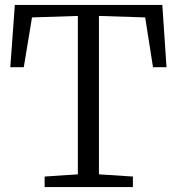

<svg xmlns="http://www.w3.org/2000/svg" viewBox="-20 -763 721 783"><path d="M297.5 -52V-698L110.5 -692L77 -489H22L40.5 -743H642L659 -489H604L572 -692L383.5 -698V-52L522 -43V0H162V-43Z"/></svg>

Font: Merriweather Light
Style: Regular
Weight: 300
Designer: Eben Sorkin
Foundry: Eben Sorkin
Version: Version 2.100